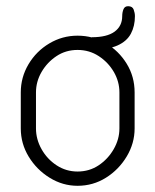

<svg xmlns="http://www.w3.org/2000/svg" viewBox="-20 -593 501 619"><path d="M230 6Q182 6 140 -20Q98 -46 72.5 -88Q47 -130 47 -179V-295Q47 -344 72 -386Q97 -428 139 -453Q181 -478 230 -478Q280 -478 321.5 -453.5Q363 -429 388.5 -387.5Q414 -346 414 -295V-179Q414 -131 388.5 -88.5Q363 -46 321.5 -20Q280 6 230 6ZM230 -40Q268 -40 298 -60Q328 -80 346.5 -112Q365 -144 365 -179V-295Q365 -330 347 -361Q329 -392 298.5 -412Q268 -432 230 -432Q192 -432 162 -412Q132 -392 114 -361Q96 -330 96 -295V-179Q96 -144 114 -112Q132 -80 162.5 -60Q193 -40 230 -40ZM276 -433V-473Q325 -473 349.5 -491Q374 -509 374 -541Q374 -553 378 -563Q382 -573 393 -573Q407 -573 411 -562Q415 -551 415 -541Q415 -509 402 -484.5Q389 -460 359 -446.5Q329 -433 276 -433Z"/></svg>

Font: Dosis Light
Style: Regular
Weight: 300
Designer: EdgarTolentino, PabloImpallari, IginoMarini
Foundry: EdgarTolentino, PabloImpallari, IginoMarini
Version: Version 3.001; ttfautohint (v1.8.2)